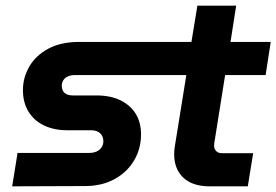

<svg xmlns="http://www.w3.org/2000/svg" viewBox="-20 -658 976 678"><path d="M23 0 42 -118H295Q310 -118 321 -123Q332 -128 338.5 -137.5Q345 -147 345 -159Q345 -177 333.5 -187.5Q322 -198 302 -198H218Q171 -198 135.5 -215Q100 -232 80.5 -264Q61 -296 61 -340Q61 -384 83.5 -423Q106 -462 150.5 -486Q195 -510 260 -510H656L677 -638H814L794 -510H936L918 -393H775L739 -167Q736 -151 736 -144Q736 -132 743.5 -124.5Q751 -117 763 -117H874L855 0H720Q660 0 627.5 -30.5Q595 -61 595 -114Q595 -129 598 -145L638 -393H245Q231 -393 220.5 -388.5Q210 -384 204.5 -376Q199 -368 198 -357Q198 -339 208 -330Q218 -321 237 -321H320Q370 -321 405 -304Q440 -287 459 -256.5Q478 -226 478 -183Q478 -133 453.5 -91.5Q429 -50 384.5 -25.5Q340 -1 280 -1Z"/></svg>

Font: MuseoModerno SemiBold
Style: Italic
Weight: 600
Italic angle: -9°
Designer: Pablo Cosgaya, Héctor Gatti, Marcela Romero, and the Authors of The MuseoModerno Project.
Foundry: Omnibus-Type Team
Version: Version 1.003